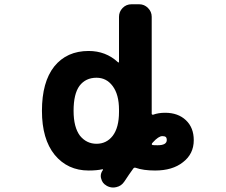

<svg xmlns="http://www.w3.org/2000/svg" viewBox="-20 -794 1040 883"><path d="M469.7 59.6Q450.2 48.8 445.3 27.3Q443.4 21.5 443.4 15.6Q443.4 1 453.1 -11.7Q454.1 -13.7 453.1 -15.1Q452.1 -16.6 451.2 -15.6Q424.8 -9.8 387.7 -9.8Q291 -9.8 231.4 -82Q172.9 -154.3 172.9 -284.2Q172.9 -417 229.5 -488.3Q287.1 -559.6 387.7 -559.6Q466.8 -559.6 522.5 -507.8Q523.4 -505.9 525.4 -506.8Q527.3 -507.8 527.3 -509.8V-716.8Q527.3 -740.2 543.9 -757.3Q560.5 -774.4 585 -774.4H620.1Q643.6 -774.4 660.6 -757.3Q677.7 -740.2 677.7 -716.8V-270.5Q677.7 -268.6 680.2 -267.1Q682.6 -265.6 684.6 -266.6Q709 -275.4 739.3 -275.4Q798.8 -275.4 835 -241.2Q871.1 -207 871.1 -149.4Q871.1 -85.9 821.3 -47.9Q773.4 -9.8 693.4 -9.8Q638.7 -9.8 603.5 -22.5Q596.7 -24.4 592.8 -18.6Q576.2 3.9 551.8 41Q538.1 61.5 515.6 66.4Q507.8 68.4 500 68.4Q485.4 68.4 470.7 60.5ZM682.6 -138.7Q673.8 -129.9 681.6 -127Q686.5 -126 705.1 -126Q747.1 -126 747.1 -150.4Q747.1 -159.2 742.7 -163.6Q738.3 -168 726.6 -168Q709 -168 682.6 -138.7ZM423.8 -436.5Q374 -436.5 345.7 -399.4Q318.4 -362.3 318.4 -284.2Q318.4 -209 347.7 -169.9Q377.9 -132.8 423.8 -132.8Q469.7 -132.8 498 -168.9Q527.3 -207 527.3 -279.3V-289.1Q527.3 -359.4 498 -398.4Q469.7 -436.5 423.8 -436.5Z"/></svg>

Font: Rounded Mgen+ 2m bold
Style: Bold
Weight: 700
Designer: [Source Han Sans]
Ryoko NISHIZUKA  (kana & ideographs); Paul D. Hunt (Latin, Greek & Cyrillic); Wenlong ZHANG  (bopomofo
Version: Version 1.059.20150602